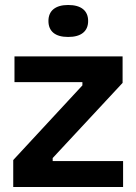

<svg xmlns="http://www.w3.org/2000/svg" viewBox="-20 -749 546 769"><path d="M33 0V-108L310 -407V-420H38V-523H471V-417L191 -116V-104H473V0ZM253 -601Q214 -601 194 -617.5Q174 -634 174 -665Q174 -696 194.5 -712.5Q215 -729 253 -729Q292 -729 312.5 -712.5Q333 -696 333 -665Q333 -634 312.5 -617.5Q292 -601 253 -601Z"/></svg>

Font: Bricolage Grotesque 24pt SemiBold
Style: Regular
Weight: 600
Designer: Mathieu Triay
Foundry: Atelier Triay
Version: Version 1.001;gftools[0.9.33.dev8+g029e19f]